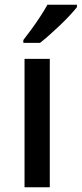

<svg xmlns="http://www.w3.org/2000/svg" viewBox="-20 -786 343 806"><path d="M189 0H83V-539H189ZM303 -756Q292 -742 273.5 -722Q255 -702 232.5 -680.5Q210 -659 188 -639.5Q166 -620 148 -606H78V-618Q93 -637 112 -663Q131 -689 149 -716.5Q167 -744 179 -766H303Z"/></svg>

Font: Noto Sans Devanagari Medium
Style: Regular
Weight: 500
Version: Version 2.003